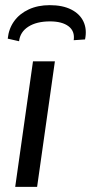

<svg xmlns="http://www.w3.org/2000/svg" viewBox="-20 -725 353 745"><path d="M193 -487 124 0H39L108 -487ZM54 -565 10 -575Q14 -614 35 -643Q56 -672 91.5 -688.5Q127 -705 173 -705Q223 -705 256.5 -688Q290 -671 304 -641Q318 -611 310 -572L266 -569Q271 -604 246 -623Q221 -642 174 -642Q122 -642 90 -621.5Q58 -601 54 -565Z"/></svg>

Font: Exo 2
Style: Italic
Weight: 400
Italic angle: -8°
Designer: Natanael Gama
Foundry: Natanael Gama
Version: Version 2.010